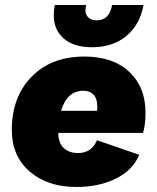

<svg xmlns="http://www.w3.org/2000/svg" viewBox="-20 -735 625 764"><path d="M346 -547Q274 -547 234 -581.5Q194 -616 194 -674Q194 -696 198 -715H323Q320 -704 320 -694Q320 -676 332 -665Q344 -654 365 -654Q415 -654 426 -715H551Q537 -637 483 -592Q429 -547 346 -547ZM559 -287Q559 -238 549 -206H212Q212 -166 233.5 -146Q255 -126 291 -126Q344 -126 366 -177L534 -119Q509 -58 441.5 -24.5Q374 9 284 9Q169 9 98 -52.5Q27 -114 27 -218Q27 -349 105.5 -429.5Q184 -510 316 -510Q430 -510 494.5 -449Q559 -388 559 -287ZM312 -374Q247 -374 223 -294H366Q367 -300 367 -312Q367 -343 352 -358.5Q337 -374 312 -374Z"/></svg>

Font: Elaine Sans ExtraBold
Style: Italic
Weight: 800
Italic angle: -13°
Designer: Wei Huang
Foundry: Wei Huang
Version: Version 2.001;December 24, 2019;FontCreator 12.0.0.2547 64-b